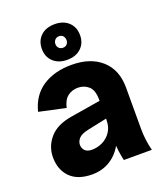

<svg xmlns="http://www.w3.org/2000/svg" viewBox="-143 -863 835 973"><g transform="rotate(-20 275.0 -376.5)"><path d="M361 0Q355 -26 351.5 -53Q348 -80 348 -106V-330Q348 -382 324 -403Q300 -424 267 -424Q235 -424 211.5 -406Q188 -388 179 -347L36 -378Q57 -461 120 -502.5Q183 -544 276 -544Q378 -544 437.5 -490.5Q497 -437 497 -342V-118Q497 -59 512 0ZM187 14Q109 14 68.5 -27Q28 -68 28 -135Q28 -194 67.5 -239.5Q107 -285 190 -298L391 -331V-237L244 -206Q206 -198 192 -182Q178 -166 178 -148Q178 -129 190.5 -116.5Q203 -104 228 -104Q257 -104 284.5 -117Q312 -130 330 -156.5Q348 -183 348 -221H382Q382 -149 356.5 -96Q331 -43 287 -14.5Q243 14 187 14ZM266 -575Q219 -575 191 -601.5Q163 -628 163 -670.5Q163 -714 191 -740.5Q219 -767 266 -767Q313 -767 341 -740.6Q369 -714.3 369 -670Q369 -628 341 -601.5Q313 -575 266 -575ZM266.5 -640Q280 -640 288 -648.8Q296 -657.5 296 -670Q296 -683.8 288.1 -692.9Q280.1 -702 266 -702Q253 -702 244.5 -692.9Q236 -683.8 236 -670Q236 -657 244.5 -648.5Q253 -640 266.5 -640Z"/></g></svg>

Font: Radio Canada Big
Style: Regular
Weight: 400
Designer: Étienne Aubert Bonn
Foundry: Coppers and Brasses
Version: Version 1.001